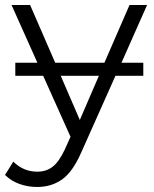

<svg xmlns="http://www.w3.org/2000/svg" viewBox="-40 -546 612 765"><path d="M108 199Q71 199 37.5 187Q4 175 -20 151L13 98Q53 138 109 138Q144 138 169.5 118.5Q195 99 218 50L241 -1L132 -244H21V-296H109L6 -526H80L180 -296H376L476 -526H546L444 -296H531V-244H420L283 63Q249 140 206.5 169.5Q164 199 108 199ZM354 -244H202L278 -68Z"/></svg>

Font: Montserrat
Style: Regular
Weight: 400
Designer: Julieta Ulanovsky
Foundry: Julieta Ulanovsky
Version: Version 9.000; ttfautohint (v1.8.4.7-5d5b)